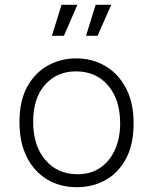

<svg xmlns="http://www.w3.org/2000/svg" viewBox="-20 -767 637 799"><path d="M300 12Q229 12 175 -21Q121 -54 91 -114.5Q61 -175 61 -259Q61 -348 93.5 -406.5Q126 -465 179.5 -494.5Q233 -524 297 -524Q364 -524 418 -492.5Q472 -461 504 -400.5Q536 -340 536 -253Q536 -167 505 -108Q474 -49 420.5 -18.5Q367 12 300 12ZM303 -42Q357 -42 396.5 -68.5Q436 -95 458 -143Q480 -191 480 -254Q480 -352 430 -411Q380 -470 296 -470Q217 -470 167.5 -414.5Q118 -359 118 -261Q118 -161 168.5 -101.5Q219 -42 303 -42ZM246 -618H196L236 -747H302ZM386 -618H338L378 -747H443Z"/></svg>

Font: Bricolage Grotesque 12pt ExtraLight
Style: Regular
Weight: 200
Designer: Mathieu Triay
Foundry: Atelier Triay
Version: Version 1.001; ttfautohint (v1.8.4.7-5d5b);gftools[0.9.33.de